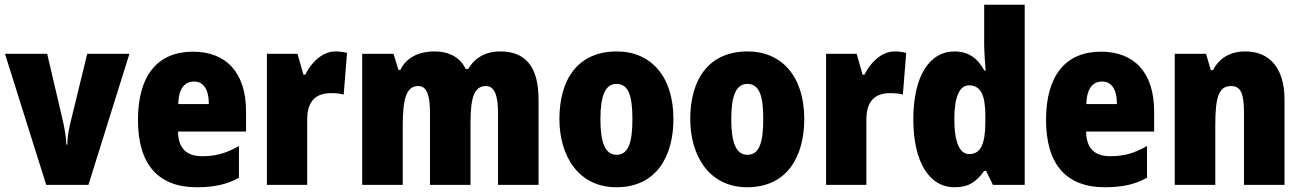

<svg xmlns="http://www.w3.org/2000/svg" viewBox="-20 -846 5492 810"><path d="M175 -66H353L526 -619H348L278 -332C270 -300 264 -266 264 -236H260C259 -271 252 -304 246 -333L179 -619H1Z M794 -628C646 -628 562 -529 562 -340C562 -152 648 -56 810 -56C883 -56 938 -68 988 -96V-230C934 -199 890 -187 833 -187C765 -187 732 -222 731 -291H1018V-376C1018 -540 934 -628 794 -628ZM799 -502C837 -502 861 -471 861 -407H732C734 -476 761 -502 799 -502Z M1395 -629C1338 -629 1291 -579 1268 -531H1260L1235 -619H1106V-66H1276V-342C1276 -423 1316 -453 1376 -453C1401 -453 1417 -451 1430 -447L1444 -623C1427 -627 1411 -629 1395 -629Z M2090 -629C2028 -629 1983 -602 1955 -555H1945C1923 -599 1882 -629 1812 -629C1743 -629 1692 -600 1669 -551H1661L1640 -619H1508V-66H1679V-312C1679 -430 1694 -483 1745 -483C1779 -483 1794 -447 1794 -371V-66H1965V-328C1965 -433 1980 -483 2030 -483C2064 -483 2081 -448 2081 -371V-66H2252V-426C2252 -565 2197 -629 2090 -629Z M2821 -344C2821 -526 2724 -629 2582 -629C2417 -629 2340 -510 2340 -344C2340 -186 2422 -56 2580 -56C2751 -56 2821 -189 2821 -344ZM2513 -343C2513 -444 2534 -492 2581 -492C2631 -492 2648 -443 2648 -344C2648 -244 2631 -193 2581 -193C2533 -193 2513 -245 2513 -343Z M3373 -344C3373 -526 3276 -629 3134 -629C2969 -629 2892 -510 2892 -344C2892 -186 2974 -56 3132 -56C3303 -56 3373 -189 3373 -344ZM3065 -343C3065 -444 3086 -492 3133 -492C3183 -492 3200 -443 3200 -344C3200 -244 3183 -193 3133 -193C3085 -193 3065 -245 3065 -343Z M3754 -629C3697 -629 3650 -579 3627 -531H3619L3594 -619H3465V-66H3635V-342C3635 -423 3675 -453 3735 -453C3760 -453 3776 -451 3789 -447L3803 -623C3786 -627 3770 -629 3754 -629Z M4007 -56C4067 -56 4099 -79 4132 -125H4140L4169 -66H4303V-826H4132V-661C4132 -632 4135 -591 4138 -548H4133C4104 -602 4064 -629 4006 -629C3901 -629 3833 -524 3833 -343C3833 -163 3900 -56 4007 -56ZM4068 -196C4030 -196 4006 -243 4006 -344C4006 -439 4029 -486 4068 -486C4118 -486 4137 -444 4137 -356V-329C4136 -236 4117 -196 4068 -196Z M4625 -628C4477 -628 4393 -529 4393 -340C4393 -152 4479 -56 4641 -56C4714 -56 4769 -68 4819 -96V-230C4765 -199 4721 -187 4664 -187C4596 -187 4563 -222 4562 -291H4849V-376C4849 -540 4765 -628 4625 -628ZM4630 -502C4668 -502 4692 -471 4692 -407H4563C4565 -476 4592 -502 4630 -502Z M5234 -629C5170 -629 5125 -602 5097 -550H5088L5068 -619H4936V-66H5107V-316C5107 -436 5121 -483 5174 -483C5217 -483 5228 -445 5228 -372V-66H5399V-426C5399 -559 5336 -629 5234 -629Z"/></svg>

Font: Noto Sans Malayalam UI Condensed Black
Style: Regular
Weight: 900
Width: 3
Designer: Jelle Bosma - Monotype Design Team
Foundry: Monotype Imaging Inc.
Version: Version 2.104